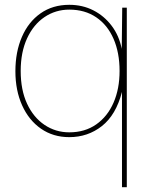

<svg xmlns="http://www.w3.org/2000/svg" viewBox="-20 -558 618 798"><path d="M487 220V-176Q462 -80 403.5 -34Q345 12 268 12Q201 12 150.5 -23Q100 -58 72 -120Q44 -182 44 -262Q44 -342 71 -404.5Q98 -467 148.5 -502.5Q199 -538 268 -538Q323 -538 368 -515Q413 -492 444 -451Q475 -410 486 -355L488 -526H507V220ZM268 -8Q333 -8 380 -41Q427 -74 452 -131.5Q477 -189 477 -263Q477 -339 452 -396.5Q427 -454 380 -486Q333 -518 268 -518Q211 -518 165 -487Q119 -456 92.5 -398.5Q66 -341 66 -263Q66 -184 92.5 -127Q119 -70 165 -39Q211 -8 268 -8Z"/></svg>

Font: DM Sans 9pt Thin
Style: Regular
Weight: 250
Version: Version 4.004;gftools[0.9.30]